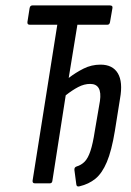

<svg xmlns="http://www.w3.org/2000/svg" viewBox="-20 -675 484 707"><path d="M273 11Q262 14 261 4L254 -49Q253 -59 262 -62Q279 -67 291.5 -79.5Q304 -92 313 -119Q322 -146 329 -192L348 -303Q357 -366 312 -366Q290 -366 268 -354.5Q246 -343 222 -324L173 -10Q172 0 164 0H108Q99 0 100 -10L191 -584H89Q80 -584 81 -594L89 -645Q91 -655 99 -655H385Q396 -655 394 -645L385 -593Q383 -584 376 -584H265L233 -388Q259 -408 288 -422.5Q317 -437 350 -437Q395 -437 414 -405Q433 -373 422 -312L403 -193Q391 -120 373.5 -78.5Q356 -37 331.5 -17Q307 3 273 11Z"/></svg>

Font: Sofia Sans Extra Condensed Medium
Style: Italic
Weight: 500
Italic angle: -9°
Version: Version 4.100